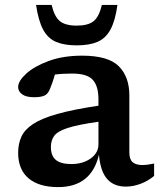

<svg xmlns="http://www.w3.org/2000/svg" viewBox="-20 -752 655 783"><path d="M493 9Q444.5 9 417 -22Q389.5 -53 383.5 -121Q352.5 11 217 11Q138.5 11 96.2 -25Q54 -61 54 -129Q54 -165 67 -194Q80 -223 114.5 -246Q149 -269 213.5 -287.2Q278 -305.5 381.5 -321V-346.5Q381.5 -401.5 358 -426.8Q334.5 -452 274.5 -452Q253.5 -452 236 -451Q218.5 -450 204 -448Q195 -416 183 -387.5Q174.5 -367 159.2 -361.2Q144 -355.5 119 -355.5Q86.5 -355.5 70.2 -367.5Q54 -379.5 54 -397Q54 -421.5 86.8 -451.5Q119.5 -481.5 178.2 -503.2Q237 -525 315 -525Q421.5 -525 464.5 -481.8Q507.5 -438.5 507.5 -363.5V-130.5Q507.5 -102 521 -90.5Q534.5 -79 560.5 -79Q579.5 -79 608.5 -85V-34.5Q583 -13.5 552.8 -2.2Q522.5 9 493 9ZM187.5 -152.5Q187.5 -117 207.5 -100Q227.5 -83 271 -83Q318 -83 349.8 -105.8Q381.5 -128.5 381.5 -163.5V-255.5Q296.5 -243.5 255 -229.8Q213.5 -216 200.5 -197.2Q187.5 -178.5 187.5 -152.5ZM293 -647.5Q339 -647.5 361.5 -665.5Q384 -683.5 395.5 -732H459Q450 -667.5 430.5 -631.5Q411 -595.5 377.5 -581.2Q344 -567 293 -567Q242 -567 208.5 -581.2Q175 -595.5 155.8 -631.5Q136.5 -667.5 127 -732H190.5Q202 -683.5 224.5 -665.5Q247 -647.5 293 -647.5Z"/></svg>

Font: Newsreader 6pt Medium
Style: Regular
Weight: 500
Designer: Hugues Gentile
Foundry: Production Type
Version: Version 1.003; ttfautohint (v1.8.3)